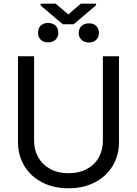

<svg xmlns="http://www.w3.org/2000/svg" viewBox="-20 -1014 747 1047"><path d="M628.9 -707V-239.3Q628.9 -167 594.7 -109.9Q560.5 -52.7 498 -20Q435.5 12.7 353.5 12.7Q271.5 12.7 209 -20Q146.5 -52.7 112.3 -109.9Q78.1 -167 78.1 -239.3V-707H166V-246.1Q166 -195.3 189 -155.3Q211.9 -115.2 254.4 -92.3Q296.9 -69.3 353.5 -69.3Q411.1 -69.3 453.6 -92.3Q496.1 -115.2 518.6 -155.3Q541 -195.3 541 -246.1V-707ZM241.2 -888.7Q259.8 -888.7 272.5 -881.8Q285.2 -875 291.5 -862.3Q297.9 -849.6 297.9 -834Q297.9 -812.5 283.2 -797.9Q268.6 -783.2 242.2 -783.2Q224.6 -783.2 212.4 -790Q200.2 -796.9 193.8 -808.6Q187.5 -820.3 187.5 -835Q187.5 -850.6 193.8 -862.8Q200.2 -875 212.4 -881.8Q224.6 -888.7 241.2 -888.7ZM465.8 -886.7Q482.4 -886.7 494.6 -879.9Q506.8 -873 513.2 -860.8Q519.5 -848.6 519.5 -834Q519.5 -820.3 513.2 -808.6Q506.8 -796.9 495.1 -789.6Q483.4 -782.2 465.8 -782.2Q448.2 -782.2 435.5 -789.1Q422.9 -795.9 416 -807.6Q409.2 -819.3 409.2 -834Q409.2 -849.6 416 -861.3Q422.9 -873 435.5 -879.9Q448.2 -886.7 465.8 -886.7ZM352.5 -935.5 420.9 -994.1H503.9V-985.4L381.8 -881.8H322.3L201.2 -984.4V-994.1H283.2Z"/></svg>

Font: Pretendard GOV Variable
Style: Regular
Weight: 400
Designer: Base glyphs from Inter by Rasmus Andersson; Hangul glyphs from Noto Sans CJK(Source Han Sans) by Jang Soo-young and Kang
Foundry: Kil Hyung-jin
Version: Version 1.307;Glyphs 3.2 (3192)